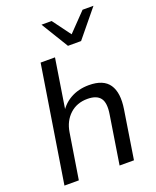

<svg xmlns="http://www.w3.org/2000/svg" viewBox="-170 -1044 928 1142"><g transform="rotate(-20 294.5 -473.0)"><path d="M36 0 153 -736H244L190 -394H175Q205 -452 257 -482Q309 -512 376 -512Q468 -512 504 -459Q540 -406 524 -305L476 0H385L433 -304Q445 -376 421.5 -407Q398 -438 340 -438Q273 -438 228.5 -397Q184 -356 173 -288L127 0ZM340 -774 235 -946H299L384 -831L495 -946H564L423 -774Z"/></g></svg>

Font: Mulish ExtraLight Medium
Style: Italic
Weight: 500
Italic angle: -9°
Version: Version 3.603